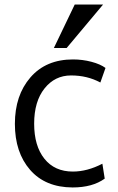

<svg xmlns="http://www.w3.org/2000/svg" viewBox="-20 -806 513 837"><path d="M44.9 0ZM214.8 -596.7 305.7 -786.1H429.2L270.5 -596.7ZM296.4 11.2Q177.7 10.7 111.3 -65.4Q44.9 -141.6 44.9 -266.1Q44.9 -390.6 112.8 -468.8Q180.7 -546.9 298.3 -546.9Q339.8 -546.9 378.7 -536.6Q417.5 -526.4 439.9 -509.8L417.5 -446.3Q360.4 -477.1 289.8 -477.1Q219.2 -477.1 174.1 -420.4Q128.9 -363.8 128.9 -266.8Q128.9 -169.9 173.6 -114Q218.3 -58.1 297.4 -58.1Q360.4 -58.1 426.3 -92.3L436.5 -27.3Q383.3 11.2 296.4 11.2Z"/></svg>

Font: Oxygen
Style: Normal
Weight: 400
Designer: Vernon Adams
Foundry: Vernon Adams
Version: Version Release 0.2.2 webfont; ttfautohint (v0.8.52-bc40) -l